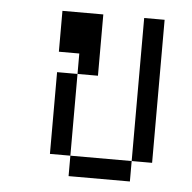

<svg xmlns="http://www.w3.org/2000/svg" viewBox="-43 -543 585 585"><g transform="rotate(5 250.0 -250.0)"><path d="M187.5 -62.5V0H375V-62.5ZM187.5 -62.5Q187.5 -62.5 187.5 -312.5H125Q125 -312.5 125 -62.5ZM375 -62.5H437.5V-500H375ZM187.5 -312.5H250V-500H125Q125 -500 125 -375H187.5Z"/></g></svg>

Font: CalcUnifontExMono
Style: Regular
Weight: 500
Version: Version 15.0.06